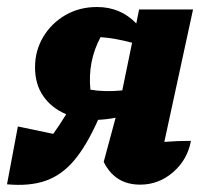

<svg xmlns="http://www.w3.org/2000/svg" viewBox="-52 -519 590 548"><path d="M-32 7 -1 -158 100 -137Q118 -162 137 -193Q96 -210 72 -244Q48 -278 48 -327Q48 -374 71 -413Q94 -452 134 -475.5Q174 -499 225 -499Q292 -499 337 -452L345 -492H499L417 -114Q454 -117 493 -117Q483 -63 442 -27.5Q401 8 348 8Q276 8 244 -57L278 -183Q252 -178 228 -177Q195 -103 159.5 -61Q124 -19 78 -3Q32 13 -32 7ZM206 -263Q247 -256 297 -261L325 -397Q277 -410 235 -413Q198 -344 206 -263Z"/></svg>

Font: Piazzolla ExtraBold
Style: Italic
Weight: 800
Italic angle: -11.3°
Designer: Juan Pablo del Peral
Foundry: Huerta Tipografica
Version: Version 1.330